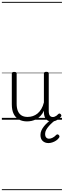

<svg xmlns="http://www.w3.org/2000/svg" viewBox="-20 -1287 686 2064"><path d="M270 18Q222 18 185 -1.5Q148 -21 127.5 -61.5Q107 -102 107 -166V-496Q107 -505 113 -509.5Q119 -514 132 -514Q146 -514 152.5 -509.5Q159 -505 159 -496V-171Q159 -127 171.5 -95.5Q184 -64 210 -47Q236 -30 277 -30Q306 -30 333 -39Q360 -48 383 -66.5Q406 -85 424 -115Q442 -145 452 -186V-496Q452 -506 458.5 -510.5Q465 -515 479 -515Q492 -515 498 -510.5Q504 -506 504 -496V-93Q504 -73 508.5 -58.5Q513 -44 523 -36.5Q533 -29 547 -29Q557 -29 567 -32.5Q577 -36 587 -43Q597 -50 607 -61Q613 -67 620 -66.5Q627 -66 633 -59Q638 -54 639.5 -47Q641 -40 636 -34Q625 -19 609 -7Q593 5 575 12Q557 19 537 19Q517 19 502 13Q487 7 476 -5Q465 -17 459 -35Q453 -53 452 -76V-97Q437 -63 415.5 -41Q394 -19 370 -6Q346 7 320.5 12.5Q295 18 270 18ZM501 251Q464 251 439.5 229Q415 207 415 164Q415 139 425 116Q435 93 453 70.5Q471 48 495.5 26.5Q520 5 549 -16H594V-11Q570 7 547.5 26.5Q525 46 506.5 67Q488 88 476.5 109Q465 130 465 152Q465 178 476.5 191Q488 204 508 204Q523 204 543.5 194.5Q564 185 584 164Q590 158 597 157.5Q604 157 610 163Q618 169 619 177.5Q620 186 615 193Q603 211 583.5 224Q564 237 542 244Q520 251 501 251ZM0 747H646V757H0ZM0 -20H646V0H0ZM0 -505H646V-500H0ZM0 -1267H646V-1257H0Z"/></svg>

Font: Playwrite VN Guides
Style: Regular
Weight: 400
Designer: Veronika Burian, José Scaglione
Foundry: TypeTogether
Version: Version 1.003